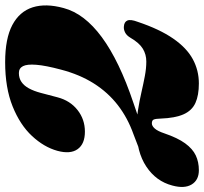

<svg xmlns="http://www.w3.org/2000/svg" viewBox="-44 -714 774 727"><g transform="rotate(-90 342.5 -350.0)"><path d="M130 -167.5 124 -202.5 198 -231Q260 -253 308.2 -290.2Q356.5 -327.5 390.5 -381.2Q424.5 -435 443 -506Q458.5 -564 461.2 -599Q464 -634 456 -649.5Q448 -665 430 -665Q410.5 -665 396.2 -655.2Q382 -645.5 372 -627.2Q362 -609 355 -583L338 -518.5Q325.5 -471 290 -443Q254.5 -415 208 -415Q161.5 -415 141.8 -442.5Q122 -470 135.5 -519.5Q149.5 -570 191.5 -615.2Q233.5 -660.5 303.8 -688.8Q374 -717 471 -717Q560.5 -717 611.8 -689.8Q663 -662.5 678.8 -612.8Q694.5 -563 676 -495.5Q665.5 -456 638 -420Q610.5 -384 565.8 -351Q521 -318 458.8 -288Q396.5 -258 316 -231ZM4 -84Q20 -145.5 75.8 -182.5Q131.5 -219.5 217.5 -219.5Q254.5 -219.5 289.5 -214Q324.5 -208.5 357 -201Q389.5 -193.5 418.8 -188Q448 -182.5 473.5 -182.5Q500.5 -182.5 522.2 -195.8Q544 -209 563.5 -242.5Q572 -257 583.5 -262.8Q595 -268.5 605.5 -267.5Q623.5 -266.5 628.8 -254.2Q634 -242 624 -215.5Q596 -132 560.5 -80.8Q525 -29.5 482.5 -6.5Q440 16.5 390.5 16.5Q345.5 16.5 316.8 3.5Q288 -9.5 273.8 -41.2Q259.5 -73 257.5 -128Q257 -146.5 254 -154Q251 -161.5 239.5 -161.5Q229.5 -161.5 219.8 -150.5Q210 -139.5 201.5 -114Q184.5 -64 163.8 -35.5Q143 -7 118 4.8Q93 16.5 62 16.5Q24.5 16.5 8 -10.8Q-8.5 -38 4 -84Z"/></g></svg>

Font: Fraunces
Style: Italic
Weight: 900
Italic angle: -16°
Version: Version 1.000;[0bf87f6ff]